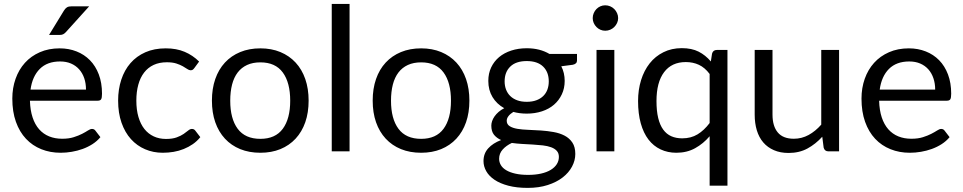

<svg xmlns="http://www.w3.org/2000/svg" viewBox="-20 -756 4810 959"><path d="M481.5 -71Q465 -51 442 -36.2Q419 -21.5 392.8 -12Q366.5 -2.5 338.5 2.2Q310.5 7 283 7Q230.5 7 186.2 -10.8Q142 -28.5 109.8 -62.8Q77.5 -97 59.5 -147.5Q41.5 -198 41.5 -263.5Q41.5 -316.5 57.8 -362.5Q74 -408.5 104.5 -442.2Q135 -476 179 -495.2Q223 -514.5 278 -514.5Q323.5 -514.5 362.2 -499.2Q401 -484 429.2 -455.2Q457.5 -426.5 473.5 -384.2Q489.5 -342 489.5 -288Q489.5 -267 485 -260Q480.5 -253 468 -253H129.5Q131 -205 142.8 -169.5Q154.5 -134 175.5 -110.2Q196.5 -86.5 225.5 -74.8Q254.5 -63 290.5 -63Q324 -63 348.2 -70.8Q372.5 -78.5 390 -87.5Q407.5 -96.5 419.2 -104.2Q431 -112 439.5 -112Q450.5 -112 456.5 -103.5ZM409.5 -308.5Q409.5 -339.5 400.8 -365.2Q392 -391 375.2 -409.8Q358.5 -428.5 334.5 -438.8Q310.5 -449 280 -449Q216 -449 178.8 -411.8Q141.5 -374.5 132.5 -308.5ZM425.5 -724.5 309 -595.5Q302 -588 295.2 -584.8Q288.5 -581.5 278 -581.5H225L299 -702.5Q306 -714 314.2 -719.2Q322.5 -724.5 338.5 -724.5Z M951 -416.5Q947 -411 943 -408Q939 -405 932 -405Q924.5 -405 915.5 -411.2Q906.5 -417.5 893.2 -425Q880 -432.5 860.8 -438.8Q841.5 -445 813.5 -445Q776 -445 747.5 -431.8Q719 -418.5 699.8 -393.5Q680.5 -368.5 670.8 -333Q661 -297.5 661 -253.5Q661 -207.5 671.5 -171.8Q682 -136 701.2 -111.8Q720.5 -87.5 747.8 -74.8Q775 -62 809 -62Q841.5 -62 862.5 -69.8Q883.5 -77.5 897.2 -87Q911 -96.5 920.2 -104.2Q929.5 -112 938.5 -112Q949.5 -112 955.5 -103.5L980.5 -71Q964 -50.5 943 -36Q922 -21.5 897.8 -11.8Q873.5 -2 847 2.5Q820.5 7 793 7Q745.5 7 704.8 -10.5Q664 -28 634 -61.2Q604 -94.5 587 -143Q570 -191.5 570 -253.5Q570 -310 585.8 -358Q601.5 -406 631.8 -440.8Q662 -475.5 706.2 -495Q750.5 -514.5 808 -514.5Q861.5 -514.5 902.2 -497.2Q943 -480 974.5 -448.5Z M1280.5 -62.5Q1355.5 -62.5 1392.5 -112.8Q1429.5 -163 1429.5 -253Q1429.5 -343.5 1392.5 -394Q1355.5 -444.5 1280.5 -444.5Q1242.5 -444.5 1214.2 -431.5Q1186 -418.5 1167.2 -394Q1148.5 -369.5 1139.2 -333.8Q1130 -298 1130 -253Q1130 -163 1167.2 -112.8Q1204.5 -62.5 1280.5 -62.5ZM1280.5 -514.5Q1336 -514.5 1380.5 -496Q1425 -477.5 1456.5 -443.5Q1488 -409.5 1504.8 -361.2Q1521.5 -313 1521.5 -253.5Q1521.5 -193.5 1504.8 -145.5Q1488 -97.5 1456.5 -63.5Q1425 -29.5 1380.5 -11.2Q1336 7 1280.5 7Q1224.5 7 1179.8 -11.2Q1135 -29.5 1103.5 -63.5Q1072 -97.5 1055.2 -145.5Q1038.5 -193.5 1038.5 -253.5Q1038.5 -313 1055.2 -361.2Q1072 -409.5 1103.5 -443.5Q1135 -477.5 1179.8 -496Q1224.5 -514.5 1280.5 -514.5Z M1726 -736.5V0H1637V-736.5Z M2083.5 -62.5Q2158.5 -62.5 2195.5 -112.8Q2232.5 -163 2232.5 -253Q2232.5 -343.5 2195.5 -394Q2158.5 -444.5 2083.5 -444.5Q2045.5 -444.5 2017.2 -431.5Q1989 -418.5 1970.2 -394Q1951.5 -369.5 1942.2 -333.8Q1933 -298 1933 -253Q1933 -163 1970.2 -112.8Q2007.5 -62.5 2083.5 -62.5ZM2083.5 -514.5Q2139 -514.5 2183.5 -496Q2228 -477.5 2259.5 -443.5Q2291 -409.5 2307.8 -361.2Q2324.5 -313 2324.5 -253.5Q2324.5 -193.5 2307.8 -145.5Q2291 -97.5 2259.5 -63.5Q2228 -29.5 2183.5 -11.2Q2139 7 2083.5 7Q2027.5 7 1982.8 -11.2Q1938 -29.5 1906.5 -63.5Q1875 -97.5 1858.2 -145.5Q1841.5 -193.5 1841.5 -253.5Q1841.5 -313 1858.2 -361.2Q1875 -409.5 1906.5 -443.5Q1938 -477.5 1982.8 -496Q2027.5 -514.5 2083.5 -514.5Z M2862 -486.5V-453.5Q2862 -437 2841 -432.5L2783.5 -425Q2800.5 -392 2800.5 -352Q2800.5 -315 2786.2 -284.8Q2772 -254.5 2747 -233Q2722 -211.5 2687 -200Q2652 -188.5 2611 -188.5Q2575.5 -188.5 2544 -197Q2528 -187 2519.5 -175.8Q2511 -164.5 2511 -153Q2511 -135 2525.8 -125.8Q2540.5 -116.5 2564.5 -112.5Q2588.5 -108.5 2619.2 -107.5Q2650 -106.5 2682.2 -104.2Q2714.5 -102 2745.2 -96.5Q2776 -91 2800 -78.5Q2824 -66 2838.8 -44Q2853.5 -22 2853.5 13Q2853.5 45.5 2837.2 76Q2821 106.5 2790.5 130.2Q2760 154 2715.8 168.2Q2671.5 182.5 2616 182.5Q2560.5 182.5 2519 171.5Q2477.5 160.5 2450 142Q2422.5 123.5 2408.8 99.2Q2395 75 2395 48.5Q2395 11 2418.5 -15Q2442 -41 2483 -56.5Q2460.5 -66.5 2447.2 -83.2Q2434 -100 2434 -128.5Q2434 -139.5 2438 -151.2Q2442 -163 2450.2 -174.8Q2458.5 -186.5 2470.5 -197Q2482.5 -207.5 2498.5 -215.5Q2461 -236.5 2440 -271.2Q2419 -306 2419 -352Q2419 -389 2433.2 -419.2Q2447.5 -449.5 2473 -470.8Q2498.5 -492 2533.8 -503.5Q2569 -515 2611 -515Q2644 -515 2672.5 -507.8Q2701 -500.5 2724.5 -486.5ZM2771.5 27.5Q2771.5 9 2761 -2.5Q2750.5 -14 2732.8 -20.5Q2715 -27 2691.5 -29.8Q2668 -32.5 2641.8 -34Q2615.5 -35.5 2588.5 -37Q2561.5 -38.5 2536.5 -42Q2508.5 -29 2490.8 -9.2Q2473 10.5 2473 37Q2473 54 2481.8 68.8Q2490.5 83.5 2508.5 94.2Q2526.5 105 2553.8 111.2Q2581 117.5 2618 117.5Q2654 117.5 2682.5 111Q2711 104.5 2730.8 92.5Q2750.5 80.5 2761 64Q2771.5 47.5 2771.5 27.5ZM2721 -349.5Q2721 -396 2692.8 -423.5Q2664.5 -451 2611 -451Q2557 -451 2528.8 -423.5Q2500.5 -396 2500.5 -349.5Q2500.5 -327 2507.8 -308.2Q2515 -289.5 2529 -276Q2543 -262.5 2563.5 -255Q2584 -247.5 2611 -247.5Q2638 -247.5 2658.5 -255Q2679 -262.5 2693 -276Q2707 -289.5 2714 -308.2Q2721 -327 2721 -349.5Z M3062.2 -690.2Q3067.5 -678.5 3067.5 -665.5Q3067.5 -652.5 3062.2 -641.2Q3057 -630 3048.2 -621.2Q3039.5 -612.5 3027.8 -607.5Q3016 -602.5 3003 -602.5Q2990 -602.5 2978.8 -607.5Q2967.5 -612.5 2959 -621.2Q2950.5 -630 2945.5 -641.2Q2940.5 -652.5 2940.5 -665.5Q2940.5 -678.5 2945.5 -690.2Q2950.5 -702 2959 -710.8Q2967.5 -719.5 2978.8 -724.5Q2990 -729.5 3003 -729.5Q3016 -729.5 3027.8 -724.5Q3039.5 -719.5 3048.2 -710.8Q3057 -702 3062.2 -690.2ZM3048.5 -506.5V0H2959.5V-506.5Z M3613.5 -506.5V171.5H3524.5V-75.5Q3493 -38.5 3452 -15.8Q3411 7 3358.5 7Q3315 7 3279.5 -9.8Q3244 -26.5 3219 -59Q3194 -91.5 3180.5 -140Q3167 -188.5 3167 -251.5Q3167 -307.5 3182 -355.8Q3197 -404 3225 -439.5Q3253 -475 3293.8 -495.2Q3334.5 -515.5 3385.5 -515.5Q3435 -515.5 3469.5 -498Q3504 -480.5 3530.5 -449L3536.5 -488Q3541.5 -506.5 3560.5 -506.5ZM3524.5 -386.5Q3500.5 -418.5 3471 -432.2Q3441.5 -446 3405.5 -446Q3335 -446 3297 -395.5Q3259 -345 3259 -251.5Q3259 -202 3267.5 -166.8Q3276 -131.5 3292.5 -108.8Q3309 -86 3333 -75.5Q3357 -65 3387.5 -65Q3431.5 -65 3464.2 -85Q3497 -105 3524.5 -141.5Z M4171 -506.5V0H4118Q4099 0 4094 -18.5L4087 -73Q4054 -36.5 4013 -14.2Q3972 8 3919 8Q3877.5 8 3845.8 -5.8Q3814 -19.5 3792.5 -44.5Q3771 -69.5 3760.2 -105Q3749.5 -140.5 3749.5 -183.5V-506.5H3838.5V-183.5Q3838.5 -126 3864.8 -94.5Q3891 -63 3945 -63Q3984.5 -63 4018.8 -81.8Q4053 -100.5 4082 -133.5V-506.5Z M4723 -71Q4706.5 -51 4683.5 -36.2Q4660.5 -21.5 4634.2 -12Q4608 -2.5 4580 2.2Q4552 7 4524.5 7Q4472 7 4427.8 -10.8Q4383.5 -28.5 4351.2 -62.8Q4319 -97 4301 -147.5Q4283 -198 4283 -263.5Q4283 -316.5 4299.2 -362.5Q4315.5 -408.5 4346 -442.2Q4376.5 -476 4420.5 -495.2Q4464.5 -514.5 4519.5 -514.5Q4565 -514.5 4603.8 -499.2Q4642.5 -484 4670.8 -455.2Q4699 -426.5 4715 -384.2Q4731 -342 4731 -288Q4731 -267 4726.5 -260Q4722 -253 4709.5 -253H4371Q4372.5 -205 4384.2 -169.5Q4396 -134 4417 -110.2Q4438 -86.5 4467 -74.8Q4496 -63 4532 -63Q4565.5 -63 4589.8 -70.8Q4614 -78.5 4631.5 -87.5Q4649 -96.5 4660.8 -104.2Q4672.5 -112 4681 -112Q4692 -112 4698 -103.5ZM4651 -308.5Q4651 -339.5 4642.2 -365.2Q4633.5 -391 4616.8 -409.8Q4600 -428.5 4576 -438.8Q4552 -449 4521.5 -449Q4457.5 -449 4420.2 -411.8Q4383 -374.5 4374 -308.5Z"/></svg>

Font: Lato
Style: Regular
Weight: 400
Designer: Lukasz Dziedzic with Adam Twardoch and Botio Nikoltchev
Foundry: tyPoland Lukasz Dziedzic
Version: Version 2.010; 2014-09-01; http://www.latofonts.com/; ttfaut